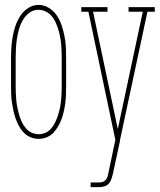

<svg xmlns="http://www.w3.org/2000/svg" viewBox="-20 -559 652 784"><path d="M138 8Q121 8 105 1.5Q89 -5 77 -17.5Q65 -30 57 -45Q49 -60 43.5 -76Q38 -92 34.5 -108.5Q31 -125 28.5 -142Q26 -159 25.5 -176Q25 -193 25 -210V-320Q25 -343 26.5 -365.5Q28 -388 32 -410.5Q36 -433 43.5 -454.5Q51 -476 63.5 -495Q76 -514 95.5 -526.5Q115 -539 138 -539Q160 -539 180 -526.5Q200 -514 212.5 -495Q225 -476 232 -454.5Q239 -433 243.5 -410.5Q248 -388 249 -365.5Q250 -343 250 -320V-210Q250 -193 249.5 -176Q249 -159 247 -142Q245 -125 241.5 -108.5Q238 -92 232.5 -76Q227 -60 218.5 -45Q210 -30 198.5 -17.5Q187 -5 171 1.5Q155 8 138 8ZM138 -11Q153 -11 167 -17.5Q181 -24 190.5 -36Q200 -48 206.5 -62Q213 -76 217.5 -90.5Q222 -105 225 -119.5Q228 -134 229.5 -149Q231 -164 231.5 -179.5Q232 -195 232 -210V-320Q232 -335 231.5 -350.5Q231 -366 229.5 -381Q228 -396 225 -411Q222 -426 217.5 -440.5Q213 -455 206.5 -469Q200 -483 190 -494.5Q180 -506 166 -512.5Q152 -519 136 -519Q116 -519 99.5 -506.5Q83 -494 73 -476.5Q63 -459 57.5 -439.5Q52 -420 49 -400Q46 -380 45 -360Q44 -340 44 -320V-210Q44 -195 44.5 -179.5Q45 -164 46.5 -149Q48 -134 51 -119.5Q54 -105 58 -90.5Q62 -76 68.5 -62Q75 -48 85 -36Q95 -24 109 -17.5Q123 -11 138 -11ZM350 205V186H387Q395 186 402.5 182.5Q410 179 414.5 172Q419 165 420.5 157Q422 149 424 141L451 12L341 -511H312V-530H419V-511H360L461 -32L563 -511H505V-530H612V-511H582L470 13V16L442 146Q442 146 442 146Q442 146 442 146V147Q439 158 436 168.5Q433 179 426.5 188Q420 197 409 201Q398 205 387 205Z"/></svg>

Font: Iosevka Slab Thin Extended
Style: Regular
Weight: 100
Width: 7
Monospace: yes
Designer: Belleve Invis
Foundry: Belleve Invis
Version: Version 11.1.1; ttfautohint (v1.8.3)